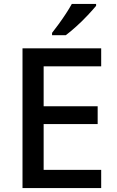

<svg xmlns="http://www.w3.org/2000/svg" viewBox="-20 -961 597 981"><path d="M497 0H95V-714H497V-622H203V-418H479V-327H203V-93H497ZM471 -931Q456 -913 429 -884Q402 -855 371 -827Q340 -799 316 -781H246V-793Q261 -812 280 -838Q299 -864 317 -891.5Q335 -919 347 -941H471Z"/></svg>

Font: Noto Sans Telugu Medium
Style: Regular
Weight: 500
Designer: Jelle Bosma - Monotype Design Team
Foundry: Monotype Imaging Inc.
Version: Version 2.005; ttfautohint (v1.8.4.7-5d5b)